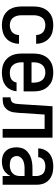

<svg xmlns="http://www.w3.org/2000/svg" viewBox="707 -1285 586 2040"><g transform="rotate(90 1000.0 -265.0)"><path d="M248 8Q286 8 323 -2.5Q360 -13 388.5 -38.5Q417 -64 431 -100Q445 -136 445 -174H352Q352 -147 338.5 -122.5Q325 -98 300 -87Q275 -76 248 -76Q225 -76 203 -85Q181 -94 167 -113Q153 -132 147.5 -154.5Q142 -177 142 -200V-330Q142 -353 147.5 -376Q153 -399 167 -418Q181 -437 203 -445.5Q225 -454 248 -454Q275 -454 300 -443Q325 -432 338.5 -407.5Q352 -383 352 -356H445Q445 -394 431 -430Q417 -466 388.5 -492Q360 -518 323 -528Q286 -538 248 -538Q215 -538 183 -530.5Q151 -523 124 -503.5Q97 -484 79.5 -455.5Q62 -427 55.5 -395Q49 -363 49 -330V-200Q49 -167 55.5 -135Q62 -103 79.5 -75Q97 -47 124 -27.5Q151 -8 183 0Q215 8 248 8Z M752 8Q787 8 821.5 0Q856 -8 885 -28.5Q914 -49 930.5 -81Q947 -113 949 -148H856Q854 -125 837.5 -106.5Q821 -88 798 -82Q775 -76 752 -76Q728 -76 706 -84.5Q684 -93 669 -112Q654 -131 648 -154Q642 -177 642 -200V-223H951V-330Q951 -363 944.5 -395.5Q938 -428 920 -456Q902 -484 875 -503.5Q848 -523 815.5 -530.5Q783 -538 750 -538Q717 -538 685 -530.5Q653 -523 625.5 -503.5Q598 -484 580.5 -456Q563 -428 556 -395.5Q549 -363 549 -330V-200Q549 -167 556 -134.5Q563 -102 581 -74Q599 -46 626.5 -26.5Q654 -7 686.5 0.5Q719 8 752 8ZM642 -307V-330Q642 -353 647.5 -376Q653 -399 667.5 -418Q682 -437 704.5 -445.5Q727 -454 750 -454Q773 -454 795.5 -445.5Q818 -437 832.5 -418Q847 -399 852.5 -376Q858 -353 858 -330V-307Z M1014 0Q1042 0 1069.5 -3.5Q1097 -7 1119.5 -23Q1142 -39 1155.5 -63.5Q1169 -88 1173 -115Q1177 -142 1179 -170L1197 -446H1350V0H1443V-530H1109L1086 -175Q1085 -158 1082.5 -141.5Q1080 -125 1072 -110Q1064 -95 1047.5 -89.5Q1031 -84 1014 -84Z M1697 8Q1728 8 1758.5 -1Q1789 -10 1812.5 -31.5Q1836 -53 1850 -81V0H1943V-361Q1943 -391 1935.5 -420Q1928 -449 1909.5 -473Q1891 -497 1864.5 -512Q1838 -527 1808.5 -532.5Q1779 -538 1750 -538Q1714 -538 1679.5 -530Q1645 -522 1616.5 -500.5Q1588 -479 1572.5 -446Q1557 -413 1557 -378H1650Q1651 -401 1665.5 -420.5Q1680 -440 1703 -447Q1726 -454 1750 -454Q1775 -454 1800 -444.5Q1825 -435 1837.5 -411Q1850 -387 1850 -361V-317H1769Q1737 -317 1705.5 -312.5Q1674 -308 1644.5 -296Q1615 -284 1590.5 -262Q1566 -240 1555.5 -209.5Q1545 -179 1545 -147Q1545 -116 1554 -86Q1563 -56 1585 -33Q1607 -10 1636.5 -1Q1666 8 1697 8ZM1733 -76Q1711 -76 1688.5 -82Q1666 -88 1652 -107Q1638 -126 1638 -149Q1638 -171 1651 -189.5Q1664 -208 1684 -217Q1704 -226 1726 -229.5Q1748 -233 1769 -233H1850V-180Q1850 -158 1842 -137Q1834 -116 1816.5 -101.5Q1799 -87 1777 -81.5Q1755 -76 1733 -76Z"/></g></svg>

Font: Iosevka SS08 Medium
Style: Regular
Weight: 500
Monospace: yes
Designer: Belleve Invis
Foundry: Belleve Invis
Version: Version 3.4.3; ttfautohint (v1.8.3)